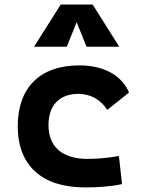

<svg xmlns="http://www.w3.org/2000/svg" viewBox="-20 -815 626 845"><path d="M353.5 9.8C406.7 9.8 464.4 6.8 517.1 -4.9L503.4 -128.4C459 -120.6 412.1 -115.7 365.2 -115.7C255.4 -115.7 193.4 -167.5 193.4 -264.6C193.4 -352.5 242.2 -401.9 325.2 -401.9C377.9 -401.9 423.3 -376.5 452.1 -331.5L547.9 -407.7C515.6 -483.9 436 -527.3 329.1 -527.3C155.3 -527.3 58.1 -428.7 58.1 -259.8C58.1 -85.9 165 9.8 353.5 9.8ZM129.9 -609.4H273.9L317.4 -717.3L360.8 -609.4H504.9L387.7 -794.9H247.1Z"/></svg>

Font: Cascadia Mono NF
Style: Bold
Weight: 700
Monospace: yes
Designer: Aaron Bell
Foundry: Saja Typeworks
Version: Version 2404.023